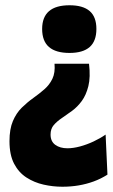

<svg xmlns="http://www.w3.org/2000/svg" viewBox="-20 -560 428 729"><path d="M318 -318Q324 -267 315.5 -233Q307 -199 290.5 -176.5Q274 -154 253.5 -139Q233 -124 214.5 -111.5Q196 -99 184 -85Q172 -71 172 -49Q172 -23 190 -10Q208 3 236 3Q258 3 284 -4Q310 -11 335.5 -23Q361 -35 381 -49L388 103Q363 119 335.5 129Q308 139 278.5 144Q249 149 217 149Q181 149 145.5 141Q110 133 80.5 114Q51 95 33.5 61.5Q16 28 16 -24Q16 -70 29 -100.5Q42 -131 63 -151.5Q84 -172 106.5 -188Q129 -204 148.5 -221Q168 -238 179 -261Q190 -284 187 -318ZM244 -540Q295 -540 320.5 -518Q346 -496 346 -450Q346 -404 320.5 -381.5Q295 -359 244 -359Q192 -359 166 -381.5Q140 -404 140 -450Q140 -540 244 -540Z"/></svg>

Font: Bricolage Grotesque 96pt ExtraBold
Style: Regular
Weight: 800
Designer: Mathieu Triay
Foundry: Atelier Triay
Version: Version 1.001;gftools[0.9.33.dev8+g029e19f]